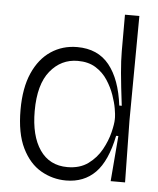

<svg xmlns="http://www.w3.org/2000/svg" viewBox="-50 -714 632 770"><g transform="rotate(5 265.5 -328.5)"><path d="M244 13Q190 13 143 -14Q96 -41 67 -100Q38 -159 38 -254Q38 -342 64.5 -402Q91 -462 137.5 -493Q184 -524 243 -524Q326 -524 372 -467Q418 -410 431 -305H441Q431 -386 426.5 -436Q422 -486 422 -523V-670H480L477 -248L481 0H423L438 -183H429Q408 -80 362 -33.5Q316 13 244 13ZM245 -41Q295 -41 328.5 -65.5Q362 -90 381.5 -125.5Q401 -161 409.5 -195.5Q418 -230 418 -249V-257Q418 -267 414 -291Q410 -315 399.5 -345Q389 -375 370.5 -403.5Q352 -432 322.5 -450.5Q293 -469 250 -469Q183 -469 139 -415Q95 -361 95 -254Q95 -154 134 -97.5Q173 -41 245 -41Z"/></g></svg>

Font: Bricolage Grotesque 48pt ExtraLight
Style: Regular
Weight: 200
Designer: Mathieu Triay
Foundry: Atelier Triay
Version: Version 1.000; ttfautohint (v1.8.4.7-5d5b);gftools[0.9.32]